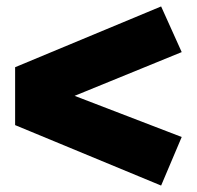

<svg xmlns="http://www.w3.org/2000/svg" viewBox="-20 -658 612 597"><path d="M481 -638 27 -449V-269L481 -81L545 -232L212 -360L545 -496Z"/></svg>

Font: Glow Sans SC Normal Heavy
Style: Regular
Weight: 900
Designer: Ryoko NISHIZUKA (kana, bopomofo & ideographs); Paul D. Hunt (Latin, Greek & Cyrillic); Sandoll Communications, Soo-young
Version: Version 0.93